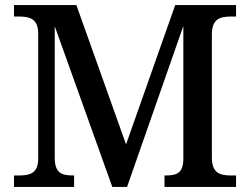

<svg xmlns="http://www.w3.org/2000/svg" viewBox="-20 -734 982 754"><path d="M35 0H271V-45H267C222 -45 195 -54 195 -115V-631L421 0H479L700 -632V-106C698 -53 673 -45 631 -45H626V0H907V-45H886C845 -45 812 -54 812 -115V-599C812 -660 845 -669 886 -669H907V-714H668L475 -167L280 -714H35V-669H56C96 -669 130 -660 130 -603V-110C130 -53 96 -45 56 -45H35Z"/></svg>

Font: Noto Serif Yezidi Medium
Style: Regular
Weight: 500
Designer: Dalton Maag Ltd
Foundry: Dalton Maag Ltd
Version: Version 1.001